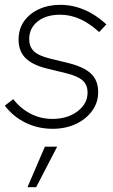

<svg xmlns="http://www.w3.org/2000/svg" viewBox="-31 -522 468 796"><path d="M187 12Q127 12 75.5 -13Q24 -38 -11 -84L24 -111Q53 -73 95 -51Q137 -29 186 -29Q249 -29 290.5 -60.5Q332 -92 332 -138Q332 -170 311.5 -188.5Q291 -207 241 -219L167 -237Q104 -252 75 -281Q46 -310 46 -358Q46 -401 68 -433Q90 -465 129.5 -483.5Q169 -502 219 -502Q270 -502 318.5 -481.5Q367 -461 410 -421L380 -389Q342 -424 302 -442.5Q262 -461 218 -461Q160 -461 125 -433Q90 -405 90 -360Q90 -329 109 -310Q128 -291 177 -279L251 -261Q316 -245 346 -217Q376 -189 376 -140Q376 -97 351 -62.5Q326 -28 283.5 -8Q241 12 187 12ZM83 254 155 86H206L119 254Z"/></svg>

Font: Red Hat Display
Style: Italic
Weight: 300
Italic angle: -12°
Designer: Pentagram, MCKL
Foundry: Pentagram, MCKL
Version: Version 1.023